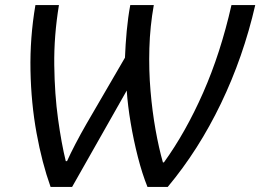

<svg xmlns="http://www.w3.org/2000/svg" viewBox="-20 -734 1029 759"><path d="M180 5Q146 -90 124.5 -208Q103 -326 100.5 -455.5Q98 -585 120 -714H213Q193 -592 194.5 -476.5Q196 -361 209.5 -263.5Q223 -166 240 -97H245Q258 -126 278 -164.5Q298 -203 321 -243L474 -506Q476 -558 481 -612Q486 -666 495 -714H588Q573 -630 570.5 -543.5Q568 -457 575 -375Q582 -293 595 -220.5Q608 -148 624 -92H628Q714 -211 783 -367.5Q852 -524 895 -714H989Q942 -509 853.5 -325Q765 -141 643 5H563Q542 -47 525 -113.5Q508 -180 496.5 -248.5Q485 -317 481 -376L265 5Z"/></svg>

Font: Noto Sans IKEA
Style: Italic
Weight: 400
Italic angle: -12°
Designer: Monotype Design Team
Foundry: Monotype Imaging Inc.
Version: Version 2.001